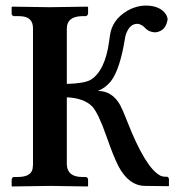

<svg xmlns="http://www.w3.org/2000/svg" viewBox="-20 -671 642 693"><path d="M588.9 1 502.9 0Q444.3 -1 407.2 -71.8Q389.6 -106 363.8 -180.2Q334.5 -263.7 312.5 -287.1Q282.7 -316.9 221.2 -319.8V-76.2Q223.6 -32.7 275.9 -32.2H290Q297.4 -30.3 297.9 -22.9V0L295.9 2Q294.9 2 160.2 0L23.9 2L22 0V-22.9Q23.4 -30.8 29.8 -32.2H43.9Q91.8 -32.2 97.7 -62Q98.6 -68.8 99.1 -76.2V-568.8Q99.1 -605.5 64.9 -611.3Q55.2 -612.8 43.9 -612.8H29.8Q22.9 -614.7 22 -621.1V-645L23.9 -647Q24.9 -647 160.2 -645L295.9 -647L297.9 -645V-621.1Q295.9 -614.3 290 -612.8H275.9Q221.7 -611.3 221.2 -568.8V-368.2Q283.2 -369.6 307.1 -382.8Q359.4 -415 374 -522.5Q375.5 -531.7 377 -543.9Q384.8 -599.6 439 -631.8Q471.2 -650.4 505.9 -650.9Q557.1 -650.9 578.6 -619.6Q584.5 -609.9 585 -601.1Q578.6 -558.6 541 -554.2Q520 -554.7 506.8 -566.9Q491.7 -584.5 475.1 -585Q448.7 -585 435.1 -548.8Q432.1 -540.5 431.2 -533.2Q413.1 -419.9 379.9 -377.4Q359.4 -352.5 333 -342.8Q385.7 -342.8 414.1 -291Q422.9 -274.4 438 -235.8Q504.4 -65.4 558.6 -37.1Q566.9 -33.2 574.2 -33.2H583Q589.4 -31.2 589.8 -23.9V-1Z"/></svg>

Font: Linux Libertine O
Style: Semibold
Weight: 700
Designer: Philipp H. Poll
Foundry: Philipp H. Poll
Version: Version 5.0.0